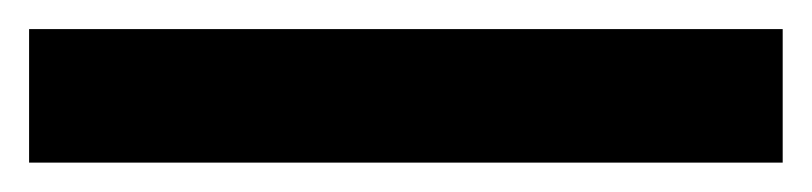

<svg xmlns="http://www.w3.org/2000/svg" viewBox="-20 44 558 132"><path d="M0 155.8V64H518.1V155.8Z"/></svg>

Font: Archivo
Style: Bold
Weight: 700
Designer: Hector Gatti
Foundry: Omnibus-Type
Version: Version 2.001